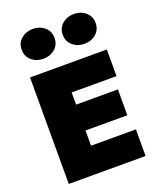

<svg xmlns="http://www.w3.org/2000/svg" viewBox="-173 -1081 982 1186"><g transform="rotate(-20 317.5 -488.0)"><path d="M350 -878Q350 -922 381.5 -949Q413 -976 458 -976Q503 -976 534.5 -949Q566 -922 566 -878Q566 -834 534.5 -807Q503 -780 458 -780Q413 -780 381.5 -807Q350 -834 350 -878ZM80 -878Q80 -922 111.5 -949Q143 -976 188 -976Q233 -976 264.5 -949Q296 -922 296 -878Q296 -834 264.5 -807Q233 -780 188 -780Q143 -780 111.5 -807Q80 -834 80 -878ZM70 -700H575V-525H280V-445H555V-275H280V-175H575V0H70Z"/></g></svg>

Font: Jost* Black
Style: Regular
Weight: 900
Version: Version 3.7